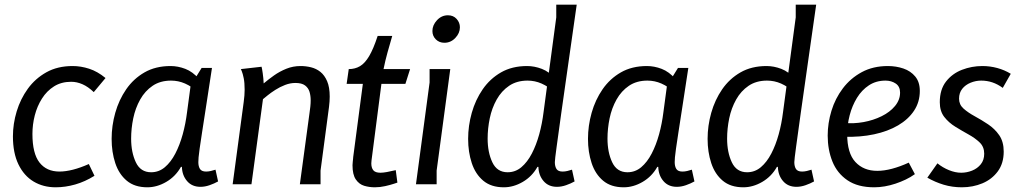

<svg xmlns="http://www.w3.org/2000/svg" viewBox="-20 -784 4336 817"><path d="M379 -392Q355 -415 331 -425.5Q307 -436 283 -436Q241 -436 210 -416.5Q179 -397 158.5 -364.5Q138 -332 128 -293Q118 -254 118 -214Q118 -131 148 -92.5Q178 -54 233 -54Q259 -54 290.5 -62Q322 -70 358 -86L382 -36Q342 -11 300 1Q258 13 217 13Q164 13 123 -11.5Q82 -36 58.5 -84.5Q35 -133 35 -204Q35 -257 51 -310Q67 -363 98.5 -406.5Q130 -450 177.5 -476.5Q225 -503 289 -503Q324 -503 359.5 -491.5Q395 -480 429 -452Z M838 -495H882Q867 -396 856.5 -328.5Q846 -261 839.5 -218.5Q833 -176 829.5 -151.5Q826 -127 825 -114.5Q824 -102 824 -94Q824 -76 831 -65Q838 -54 857 -54Q867 -54 877.5 -56.5Q888 -59 897 -62L908 -12Q892 -3 872 4Q852 11 833 11Q797 11 776 -13.5Q755 -38 754 -74H750Q727 -33 687.5 -10Q648 13 607 13Q553 13 519.5 -15Q486 -43 470.5 -90Q455 -137 455 -193Q455 -249 470.5 -304Q486 -359 517 -404Q548 -449 595 -476Q642 -503 706 -503Q737 -503 768.5 -491Q800 -479 827 -448V-389Q796 -416 767.5 -428.5Q739 -441 708 -441Q662 -441 629.5 -419Q597 -397 576.5 -360.5Q556 -324 547 -280.5Q538 -237 538 -194Q538 -136 558 -93.5Q578 -51 623 -51Q656 -51 681.5 -72.5Q707 -94 726 -130.5Q745 -167 757.5 -212.5Q770 -258 776 -307L791 -419Z M1093 -500Q1095 -493 1098 -472Q1101 -451 1102 -429Q1122 -446 1146 -463Q1170 -480 1198.5 -491.5Q1227 -503 1259 -503Q1282 -503 1304 -497.5Q1326 -492 1343.5 -478Q1361 -464 1372 -438.5Q1383 -413 1383 -373Q1383 -353 1380 -329L1344 -58V0H1256L1297 -303Q1299 -316 1300.5 -330Q1302 -344 1302 -357Q1302 -377 1297 -393.5Q1292 -410 1278 -420.5Q1264 -431 1237 -431Q1215 -431 1193 -422.5Q1171 -414 1151.5 -401.5Q1132 -389 1118.5 -378Q1105 -367 1099 -362L1050 0H970L1017 -350Q1019 -364 1020 -377.5Q1021 -391 1021 -402Q1021 -432 1017 -451.5Q1013 -471 1009 -480.5Q1005 -490 1005 -490Z M1649 -631Q1638 -593 1629 -561Q1620 -529 1612 -490H1725L1705 -427H1603L1562 -110Q1562 -110 1561 -102Q1560 -94 1560 -89Q1560 -70 1568.5 -59.5Q1577 -49 1599 -49Q1610 -49 1626.5 -52Q1643 -55 1664 -60L1671 -7Q1671 -7 1656 -2Q1641 3 1619 8Q1597 13 1575 13Q1551 13 1529.5 6.5Q1508 0 1494 -20.5Q1480 -41 1480 -81Q1480 -87 1481 -95Q1482 -103 1482.5 -109.5Q1483 -116 1483 -116L1524 -427H1455L1464 -490Q1491 -490 1512 -502.5Q1533 -515 1551 -545.5Q1569 -576 1587 -631Z M1937 -668Q1937 -643 1917.5 -622.5Q1898 -602 1871 -602Q1849 -602 1834.5 -616.5Q1820 -631 1820 -652Q1820 -677 1839.5 -698Q1859 -719 1886 -719Q1909 -719 1923 -703.5Q1937 -688 1937 -668ZM1896 -490 1838 -58V0H1750L1808 -433V-490Z M2347 -710V-764H2434Q2415 -629 2398 -511.5Q2381 -394 2368.5 -304Q2356 -214 2348.5 -159Q2341 -104 2341 -94Q2341 -76 2348 -65Q2355 -54 2374 -54Q2384 -54 2394.5 -56.5Q2405 -59 2414 -62L2425 -12Q2409 -3 2389 4Q2369 11 2350 11Q2314 11 2293 -13.5Q2272 -38 2271 -74H2267Q2244 -33 2204.5 -10Q2165 13 2124 13Q2070 13 2036.5 -15Q2003 -43 1987.5 -90Q1972 -137 1972 -193Q1972 -249 1987.5 -304Q2003 -359 2034 -404Q2065 -449 2112 -476Q2159 -503 2223 -503Q2254 -503 2285.5 -491Q2317 -479 2344 -448V-389Q2313 -416 2284.5 -428.5Q2256 -441 2225 -441Q2179 -441 2146.5 -419Q2114 -397 2093.5 -360.5Q2073 -324 2064 -280.5Q2055 -237 2055 -194Q2055 -136 2075 -93.5Q2095 -51 2140 -51Q2173 -51 2198.5 -72.5Q2224 -94 2243 -130.5Q2262 -167 2274.5 -212.5Q2287 -258 2293 -307Z M2865 -495H2909Q2894 -396 2883.5 -328.5Q2873 -261 2866.5 -218.5Q2860 -176 2856.5 -151.5Q2853 -127 2852 -114.5Q2851 -102 2851 -94Q2851 -76 2858 -65Q2865 -54 2884 -54Q2894 -54 2904.5 -56.5Q2915 -59 2924 -62L2935 -12Q2919 -3 2899 4Q2879 11 2860 11Q2824 11 2803 -13.5Q2782 -38 2781 -74H2777Q2754 -33 2714.5 -10Q2675 13 2634 13Q2580 13 2546.5 -15Q2513 -43 2497.5 -90Q2482 -137 2482 -193Q2482 -249 2497.5 -304Q2513 -359 2544 -404Q2575 -449 2622 -476Q2669 -503 2733 -503Q2764 -503 2795.5 -491Q2827 -479 2854 -448V-389Q2823 -416 2794.5 -428.5Q2766 -441 2735 -441Q2689 -441 2656.5 -419Q2624 -397 2603.5 -360.5Q2583 -324 2574 -280.5Q2565 -237 2565 -194Q2565 -136 2585 -93.5Q2605 -51 2650 -51Q2683 -51 2708.5 -72.5Q2734 -94 2753 -130.5Q2772 -167 2784.5 -212.5Q2797 -258 2803 -307L2818 -419Z M3366 -710V-764H3453Q3434 -629 3417 -511.5Q3400 -394 3387.5 -304Q3375 -214 3367.5 -159Q3360 -104 3360 -94Q3360 -76 3367 -65Q3374 -54 3393 -54Q3403 -54 3413.5 -56.5Q3424 -59 3433 -62L3444 -12Q3428 -3 3408 4Q3388 11 3369 11Q3333 11 3312 -13.5Q3291 -38 3290 -74H3286Q3263 -33 3223.5 -10Q3184 13 3143 13Q3089 13 3055.5 -15Q3022 -43 3006.5 -90Q2991 -137 2991 -193Q2991 -249 3006.5 -304Q3022 -359 3053 -404Q3084 -449 3131 -476Q3178 -503 3242 -503Q3273 -503 3304.5 -491Q3336 -479 3363 -448V-389Q3332 -416 3303.5 -428.5Q3275 -441 3244 -441Q3198 -441 3165.5 -419Q3133 -397 3112.5 -360.5Q3092 -324 3083 -280.5Q3074 -237 3074 -194Q3074 -136 3094 -93.5Q3114 -51 3159 -51Q3192 -51 3217.5 -72.5Q3243 -94 3262 -130.5Q3281 -167 3293.5 -212.5Q3306 -258 3312 -307Z M3758 -503Q3793 -503 3824 -492.5Q3855 -482 3874.5 -458.5Q3894 -435 3894 -397Q3894 -350 3869.5 -313Q3845 -276 3801.5 -250.5Q3758 -225 3699.5 -212.5Q3641 -200 3573 -202V-261Q3613 -257 3654.5 -264.5Q3696 -272 3731.5 -289.5Q3767 -307 3788.5 -333Q3810 -359 3810 -390Q3810 -416 3791.5 -428.5Q3773 -441 3748 -441Q3708 -441 3677.5 -421Q3647 -401 3626.5 -367.5Q3606 -334 3595.5 -293.5Q3585 -253 3585 -213Q3585 -132 3620 -94.5Q3655 -57 3713 -57Q3742 -57 3776 -66Q3810 -75 3847 -92L3873 -43Q3855 -30 3834 -20Q3813 -10 3790.5 -2.5Q3768 5 3745 9Q3722 13 3700 13Q3630 13 3586 -17Q3542 -47 3522 -97Q3502 -147 3502 -207Q3502 -260 3518 -312.5Q3534 -365 3566.5 -408Q3599 -451 3647 -477Q3695 -503 3758 -503Z M4247 -410Q4225 -426 4202.5 -433.5Q4180 -441 4155 -441Q4132 -441 4110 -432Q4088 -423 4074.5 -406Q4061 -389 4061 -364Q4061 -339 4080 -322Q4099 -305 4127.5 -289.5Q4156 -274 4184.5 -255Q4213 -236 4232 -208.5Q4251 -181 4251 -139Q4251 -89 4226 -55Q4201 -21 4160.5 -4Q4120 13 4073 13Q4032 13 3995.5 2Q3959 -9 3926 -28L3969 -89Q3991 -71 4018 -60Q4045 -49 4070 -49Q4094 -49 4116.5 -58Q4139 -67 4153.5 -85Q4168 -103 4168 -130Q4168 -159 4149 -177.5Q4130 -196 4102 -211.5Q4074 -227 4045.5 -244.5Q4017 -262 3998 -286.5Q3979 -311 3979 -349Q3979 -403 4005.5 -437Q4032 -471 4073.5 -487Q4115 -503 4160 -503Q4193 -503 4224 -494.5Q4255 -486 4281 -470Z"/></svg>

Font: Rosario
Style: Italic
Weight: 400
Italic angle: -8.05°
Designer: Hector Gatti
Foundry: Omnibus Type
Version: Version 1.201